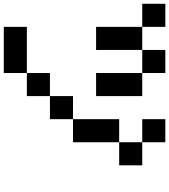

<svg xmlns="http://www.w3.org/2000/svg" viewBox="42 -958 915 1040"><g transform="rotate(90 500.0 -437.5)"><path d="M0 -750V-875H125V-750ZM250 -500H125V-750H250ZM250 -750V-875H375V-750ZM500 -250V-125H375V-250ZM500 -500H375V-750H500ZM500 -375H625V-250H500ZM750 -625V-375H625V-625ZM750 -875V-750H625V-875ZM750 -750H875V-625H750ZM125 0V-125H375V0Z"/></g></svg>

Font: Galmuri7 Regular
Style: Regular
Weight: 400
Designer: Lee Minseo (quiple)
Version: Version 2.399;hotconv 1.1.1;makeotfexe 2.6.0 DEVELOPMENT